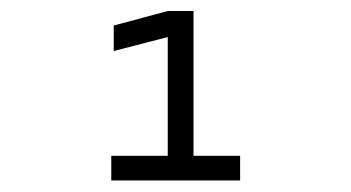

<svg xmlns="http://www.w3.org/2000/svg" viewBox="-20 -713 626 342"><path d="M178.2 -391.6H407.7V-435.5H324.7V-693.4H278.8L182.6 -667.5V-622.1L278.8 -647V-435.5H178.2Z"/></svg>

Font: Cascadia Code PL ExtraLight
Style: Regular
Weight: 200
Monospace: yes
Designer: Aaron Bell
Foundry: Saja Typeworks
Version: Version 2404.023